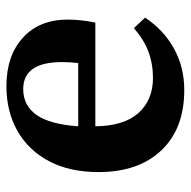

<svg xmlns="http://www.w3.org/2000/svg" viewBox="-18 -548 580 583"><g transform="rotate(-90 271.5 -256.0)"><path d="M290 14Q173 14 107 -55.5Q41 -125 41 -246Q41 -334 74 -396.5Q107 -459 166 -492.5Q225 -526 302 -526Q394 -526 449 -476Q504 -426 504 -340Q504 -300 495 -256H180Q181 -169 220.5 -125Q260 -81 327 -81Q370 -81 407 -95Q444 -109 478 -139L510 -105Q473 -49 416.5 -17.5Q360 14 290 14ZM180 -308H372Q375 -331 375 -357Q375 -475 293 -475Q243 -475 214.5 -434.5Q186 -394 180 -308Z"/></g></svg>

Font: Literata 36pt SemiBold
Style: Regular
Weight: 600
Designer: Latin by Veronika Burian and Jose Scaglione. Greek by Irene Vlachou. Cyrillic by Vera Evstafieva.
Foundry: TypeTogether
Version: Version 3.002